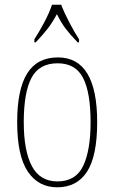

<svg xmlns="http://www.w3.org/2000/svg" viewBox="-20 -786 486 816"><path d="M223 10Q143 10 98 -57Q53 -124 53 -267Q53 -406 95.5 -474Q138 -542 226 -542Q393 -542 393 -267Q393 -123 350 -56.5Q307 10 223 10ZM224 -15Q302 -15 333.5 -81Q365 -147 365 -267Q365 -393 333 -455Q301 -517 225 -517Q146 -517 113.5 -454.5Q81 -392 81 -267Q81 -145 115.5 -80Q150 -15 224 -15ZM126 -619Q145 -648 167.5 -690Q190 -732 201 -766H240Q253 -732 275 -690Q297 -648 316 -619V-606H310Q279 -638 259.5 -663.5Q240 -689 222 -726Q202 -689 182 -663.5Q162 -638 132 -606H126Z"/></svg>

Font: Noto Serif Tamil Condensed Thin
Style: Regular
Weight: 100
Width: 3
Designer: Indian Type Foundry, Tom Grace, and the Monotype Design Team
Foundry: Monotype Imaging Inc.
Version: Version 2.004; ttfautohint (v1.8.4.7-5d5b)